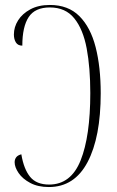

<svg xmlns="http://www.w3.org/2000/svg" viewBox="-20 -744 471 774"><path d="M177 10Q133 10 102 -6.5Q71 -23 55 -46.5Q39 -70 39 -90Q39 -101 45 -109.5Q51 -118 66 -122Q76 -62 101.5 -31Q127 0 178 0Q266 0 305 -97.5Q344 -195 344 -369Q344 -471 329.5 -548.5Q315 -626 279.5 -670Q244 -714 181 -714Q121 -714 95.5 -675Q70 -636 70 -560Q52 -560 44 -573Q36 -586 36 -605Q36 -635 53 -662Q70 -689 102.5 -706.5Q135 -724 181 -724Q255 -724 300 -679Q345 -634 365.5 -554Q386 -474 386 -368Q386 -191 333 -90.5Q280 10 177 10Z"/></svg>

Font: Noto Serif Display ExtraCondensed ExtraLight
Style: Regular
Weight: 200
Width: 2
Designer: Monotype Design Team
Foundry: Monotype Imaging Inc.
Version: Version 2.009